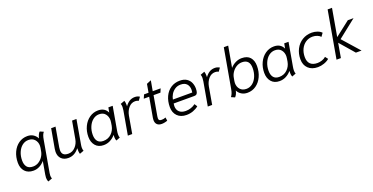

<svg xmlns="http://www.w3.org/2000/svg" viewBox="-28 -1652 5448 2803"><g transform="rotate(-20 2695.5 -251.0)"><path d="M359 170Q359 150 364 122L399 -77Q365 -37 320.5 -13.5Q276 10 225 10Q140 10 93.5 -41Q47 -92 47 -176Q47 -266 80.5 -339Q114 -412 173.5 -454Q233 -496 309 -496Q362 -496 400 -471.5Q438 -447 459 -406Q466 -436 478 -461Q490 -486 503 -497L559 -473Q543 -454 533.5 -429Q524 -404 517 -362L432 122Q428 141 428 162Q428 187 437 208L372 232Q359 205 359 170ZM424 -219 433 -269Q436 -284 436 -300Q436 -358 401 -397.5Q366 -437 304 -437Q251 -437 208.5 -404Q166 -371 141.5 -313.5Q117 -256 117 -185Q117 -123 146 -86Q175 -49 240 -49Q287 -49 326.5 -73.5Q366 -98 391.5 -137Q417 -176 424 -219Z M619 -137Q619 -161 623 -181L677 -485H745L692 -182Q688 -161 688 -138Q688 -93 712.5 -71Q737 -49 789 -49Q852 -49 897 -97.5Q942 -146 954 -214L1002 -485H1070L1006 -118Q1000 -87 1000 -63Q1000 -35 1009 -14L944 10Q932 -27 935 -80Q866 10 767 10Q699 10 659 -29.5Q619 -69 619 -137Z M1144 -179Q1144 -266 1178.5 -338.5Q1213 -411 1273.5 -453Q1334 -495 1408 -495Q1511 -495 1552 -409L1566 -485H1633L1569 -122Q1563 -88 1563 -64Q1563 -32 1572 -14L1511 10Q1499 -14 1499 -48Q1499 -57 1501 -77L1498 -78Q1461 -36 1415 -13Q1369 10 1316 10Q1234 10 1189 -43Q1144 -96 1144 -179ZM1520 -217 1528 -267Q1531 -284 1531 -299Q1531 -356 1498.5 -396.5Q1466 -437 1402 -437Q1350 -437 1307 -403.5Q1264 -370 1239 -312Q1214 -254 1214 -185Q1214 -121 1243 -85Q1272 -49 1332 -49Q1406 -49 1456.5 -97Q1507 -145 1520 -217Z M1757 -368Q1762 -401 1762 -420Q1762 -450 1753 -471L1818 -495Q1828 -467 1828 -427Q1828 -413 1827 -406Q1859 -451 1896 -473Q1933 -495 1979 -495Q2001 -495 2017.5 -490Q2034 -485 2053 -474L2016 -423Q1993 -436 1963 -436Q1903 -436 1861.5 -388Q1820 -340 1807 -270L1760 0H1692Z M2121 -85Q2121 -100 2124 -118L2179 -427H2095L2120 -485H2190L2213 -615L2284 -645L2255 -485H2378L2354 -427H2247L2193 -118Q2190 -100 2190 -87Q2190 -66 2200.5 -57Q2211 -48 2237 -48Q2271 -48 2299 -61L2307 -9Q2292 -2 2266 3.5Q2240 9 2218 9Q2171 9 2146 -15.5Q2121 -40 2121 -85Z M2410 -180Q2410 -273 2443.5 -344.5Q2477 -416 2537.5 -455.5Q2598 -495 2677 -495Q2743 -495 2784 -467.5Q2825 -440 2843 -397.5Q2861 -355 2861 -308Q2861 -265 2852 -244Q2843 -223 2830.5 -217.5Q2818 -212 2800 -212H2481Q2477 -193 2477 -173Q2477 -115 2512 -82Q2547 -49 2612 -49Q2654 -49 2693 -62Q2732 -75 2763 -99L2791 -56Q2754 -25 2705 -7.5Q2656 10 2603 10Q2513 10 2461.5 -42.5Q2410 -95 2410 -180ZM2791 -270Q2795 -298 2795 -311Q2795 -368 2763.5 -402.5Q2732 -437 2669 -437Q2618 -437 2580 -411.5Q2542 -386 2519.5 -348Q2497 -310 2490 -270Z M2999 -368Q3004 -401 3004 -420Q3004 -450 2995 -471L3060 -495Q3070 -467 3070 -427Q3070 -413 3069 -406Q3101 -451 3138 -473Q3175 -495 3221 -495Q3243 -495 3259.5 -490Q3276 -485 3295 -474L3258 -423Q3235 -436 3205 -436Q3145 -436 3103.5 -388Q3062 -340 3049 -270L3002 0H2934Z M3299 -13Q3315 -35 3325 -59Q3335 -83 3342 -123L3450 -734H3518L3460 -409Q3494 -448 3541 -471.5Q3588 -495 3639 -495Q3726 -495 3769 -445.5Q3812 -396 3812 -312Q3812 -221 3778 -147.5Q3744 -74 3684.5 -32Q3625 10 3550 10Q3497 10 3457.5 -14.5Q3418 -39 3398 -80Q3393 -51 3380 -26Q3367 -1 3354 11ZM3742 -305Q3742 -437 3623 -437Q3576 -437 3535.5 -412.5Q3495 -388 3468.5 -348.5Q3442 -309 3435 -267L3426 -217Q3423 -202 3423 -186Q3423 -127 3457.5 -88Q3492 -49 3555 -49Q3607 -49 3650 -82.5Q3693 -116 3717.5 -175Q3742 -234 3742 -305Z M3876 -179Q3876 -266 3910.5 -338.5Q3945 -411 4005.5 -453Q4066 -495 4140 -495Q4243 -495 4284 -409L4298 -485H4365L4301 -122Q4295 -88 4295 -64Q4295 -32 4304 -14L4243 10Q4231 -14 4231 -48Q4231 -57 4233 -77L4230 -78Q4193 -36 4147 -13Q4101 10 4048 10Q3966 10 3921 -43Q3876 -96 3876 -179ZM4252 -217 4260 -267Q4263 -284 4263 -299Q4263 -356 4230.5 -396.5Q4198 -437 4134 -437Q4082 -437 4039 -403.5Q3996 -370 3971 -312Q3946 -254 3946 -185Q3946 -121 3975 -85Q4004 -49 4064 -49Q4138 -49 4188.5 -97Q4239 -145 4252 -217Z M4440 -185Q4440 -273 4477 -344Q4514 -415 4579.5 -455Q4645 -495 4727 -495Q4771 -495 4813 -480Q4855 -465 4878 -439L4841 -388Q4825 -408 4791.5 -422Q4758 -436 4719 -436Q4659 -436 4611.5 -404.5Q4564 -373 4537.5 -318Q4511 -263 4511 -193Q4511 -122 4548.5 -85.5Q4586 -49 4659 -49Q4692 -49 4728.5 -61Q4765 -73 4790 -96L4823 -53Q4790 -24 4740.5 -7Q4691 10 4644 10Q4549 10 4494.5 -43Q4440 -96 4440 -185Z M5063 -734H5131L5056 -306L5286 -485H5375L5092 -261L5323 0H5235L5041 -224L5002 0H4934Z"/></g></svg>

Font: Niramit Light
Style: Italic
Weight: 300
Italic angle: -10°
Designer: Katatrad Aksorn Co.,Ltd.
Foundry: Cadson Demak Co.,Ltd.
Version: Version 1.000; ttfautohint (v1.6)